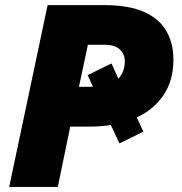

<svg xmlns="http://www.w3.org/2000/svg" viewBox="-20 -734 713 754"><path d="M16.1 0 167 -713.9H388.2Q486.8 -713.9 546.6 -686.8Q606.4 -659.7 633.8 -611.3Q661.1 -563 661.1 -500Q661.1 -418.5 622.6 -361.1Q584 -303.7 517.1 -272.9L543 -216.8L449.2 -170.9L415 -243.2Q377.4 -236.8 332 -236.8H255.9L207 0ZM290 -393.1H345.2L324.2 -439L418 -484.9L444.8 -424.8Q470.2 -453.1 470.2 -494.1Q470.2 -520 451.2 -539.1Q432.1 -558.1 393.1 -558.1H325.2Z"/></svg>

Font: Open Sans ExtraBold
Style: Italic
Weight: 800
Italic angle: -12°
Designer: Monotype Design Team
Foundry: Monotype Imaging Inc.
Version: Version 3.000; ttfautohint (v1.8.4)